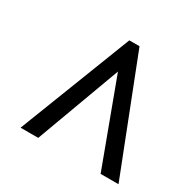

<svg xmlns="http://www.w3.org/2000/svg" viewBox="-111 -822 667 669"><g transform="rotate(30 222.5 -487.5)"><path d="M51 -261H122L247 -600L373 -261H445L268 -714H227Z"/></g></svg>

Font: Noto Serif ExtraCondensed Black
Style: Italic
Weight: 900
Width: 2
Italic angle: -12°
Designer: Monotype Design Team
Foundry: Monotype Imaging Inc.
Version: Version 2.014